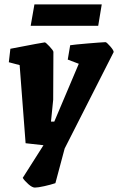

<svg xmlns="http://www.w3.org/2000/svg" viewBox="-20 -664 535 870"><path d="M495 -428 273 9 231 166Q210 173 181 179.5Q152 186 138 186Q126 186 108.5 170.5Q91 155 83 142L177 -6L96 -15L69 -369L20 -382L27 -443Q177 -472 183 -472Q187 -472 204 -454Q221 -436 222 -429L221 -212L211 -113H226L337 -375L287 -394L298 -459Q317 -462 376 -467Q435 -472 458 -473Q463 -473 479.5 -454Q496 -435 495 -428ZM136 -644H441L425 -547H119Z"/></svg>

Font: Grenze ExtraBold
Style: Italic
Weight: 800
Italic angle: -10°
Designer: Renata Polastri
Foundry: Omnibus-Type
Version: Version 1.002; ttfautohint (v1.8)